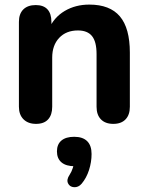

<svg xmlns="http://www.w3.org/2000/svg" viewBox="-20 -520 632 819"><path d="M60.7 -64.6V-426.8Q60.7 -461.1 79.5 -479.8Q98.4 -498.4 132.5 -498.4Q165.6 -498.4 182.4 -480.2Q199.3 -461.9 199.3 -426.8V-365.8L188.3 -395.9Q210.1 -446.1 256.1 -473.3Q302.1 -500.4 360.9 -500.4Q448.9 -500.4 491.4 -450.1Q533.9 -399.8 533.9 -295.7V-64.6Q533.9 -29.9 515.5 -10.8Q497.1 8.4 463.3 8.4Q429.4 8.4 410.6 -10.8Q391.9 -29.9 391.9 -64.6V-289.3Q391.9 -342.2 372.4 -366.2Q353 -390.1 312.5 -390.1Q262.2 -390.1 232.4 -358.4Q202.7 -326.7 202.7 -274.4V-64.6Q202.7 -29.9 185.2 -10.8Q167.8 8.4 133.7 8.4Q99.8 8.4 80.2 -11.2Q60.7 -30.7 60.7 -64.6ZM276.7 226Q285.5 212.6 290.8 195.9Q296.1 179.3 296.1 165.7L299.1 189.1Q261.8 189.1 242.4 172.7Q222.9 156.3 222.9 125.8Q222.9 95.6 242 79.5Q261 63.5 296.5 63.5Q332.8 63.5 351.7 82Q370.6 100.6 370.6 136.8Q370.6 171 359.8 205Q349 238.9 328.2 263.7Q314.4 279.7 295.8 278.5Q277.3 277.3 270.1 261.8Q262.9 246.3 276.7 226Z"/></svg>

Font: SN Pro Thin
Style: Regular
Weight: 200
Designer: Tobias Whetton
Foundry: Supernotes
Version: Version 1.003;Glyphs 3.3 (3324)